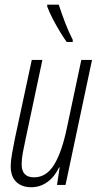

<svg xmlns="http://www.w3.org/2000/svg" viewBox="-20 -784 419 814"><path d="M112.8 9.8Q72.3 9.8 48.8 -12.9Q25.4 -35.6 25.4 -79.6Q25.4 -101.1 31 -132.3Q36.6 -163.6 42 -190.9L114.7 -529.8H159.7L87.4 -189Q81.5 -162.6 76.7 -136.2Q71.8 -109.9 71.8 -86.9Q71.8 -32.2 124.5 -32.2Q176.3 -32.2 209.2 -85.4Q242.2 -138.7 263.7 -242.2L324.7 -529.8H370.1L257.8 0H221.7L232.9 -74.2H230.5Q211.4 -34.2 180.7 -12.2Q149.9 9.8 112.8 9.8ZM262.7 -606Q249.5 -624.5 233.6 -650.6Q217.8 -676.8 203.4 -704.6Q189 -732.4 180.2 -756.3V-764.2H229Q242.2 -724.6 256.1 -688Q270 -651.4 288.6 -614.7L288.1 -606Z"/></svg>

Font: Open Sans Condensed Light
Style: Italic
Weight: 300
Width: 3
Italic angle: -12°
Designer: Monotype Design Team
Foundry: Monotype Imaging Inc.
Version: Version 3.000; ttfautohint (v1.8.4)